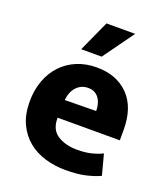

<svg xmlns="http://www.w3.org/2000/svg" viewBox="-131 -794 787 899"><g transform="rotate(20 262.0 -344.5)"><path d="M491 -207H181V-203Q181 -147 220 -122Q259 -97 318 -97Q359 -97 390 -105Q421 -113 442 -124L469 -22Q442 -9 400.5 1Q359 11 299 11Q245 11 196.5 -3.5Q148 -18 111.5 -48Q75 -78 53.5 -124Q32 -170 32 -234Q32 -291 49.5 -338.5Q67 -386 99 -420Q131 -454 175.5 -472.5Q220 -491 274 -491Q373 -491 432 -431Q491 -371 491 -260ZM340 -298Q340 -315 336 -331Q332 -347 323.5 -359.5Q315 -372 301.5 -379.5Q288 -387 269 -387Q234 -387 211 -362.5Q188 -338 184 -296ZM277 -546H175L245 -700H388Z"/></g></svg>

Font: Mukta Malar ExtraBold
Style: Regular
Weight: 800
Designer: Aadarsh Rajan, Girish Dalvi, Yashodeep Gholap
Foundry: Ek Type
Version: Version 2.538;PS 1.000;hotconv 16.6.51;makeotf.lib2.5.65220;